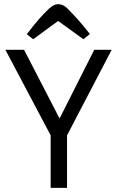

<svg xmlns="http://www.w3.org/2000/svg" viewBox="-20 -905 564 925"><path d="M518 -665H434L267 -334L96 -665H6L224 -253V0H303V-253ZM140 -716 109 -740Q171 -822 216 -863Q239 -885 260 -885Q284 -885 304 -865Q364 -805 413 -741L382 -716L260 -804Z"/></svg>

Font: BreeCF
Style: Light
Weight: 300
Designer: Veronika Burian, Jos Scaglione
Foundry: TypeTogether
Version: Version 0.0.2